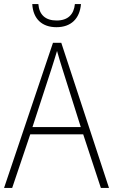

<svg xmlns="http://www.w3.org/2000/svg" viewBox="-20 -926 557 946"><path d="M379 -906H349C344 -855 315 -825 259 -825C203 -825 173 -854 169 -906H139C143 -832 188 -792 258 -792C330 -792 373 -834 379 -906ZM477 0H517L282 -715H241L0 0H40L129 -264H390ZM288 -585 378 -300H140L233 -585C242 -614 252 -644 261 -675C270 -642 280 -611 288 -585Z"/></svg>

Font: Noto Sans Thai SemCond ExtLt
Style: Regular
Weight: 200
Width: 4
Designer: Monotype Design Team
Foundry: Monotype Imaging Inc.
Version: Version 2.002